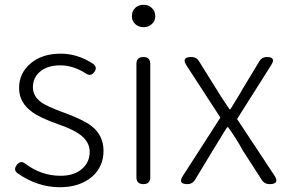

<svg xmlns="http://www.w3.org/2000/svg" viewBox="-20 -772 1209 805"><path d="M231 13Q137 13 53 -46Q35 -60 50 -80Q66 -102 87 -85Q154 -35 234 -35Q292 -35 325 -65Q356 -92 356 -136Q356 -178 315 -208Q287 -229 227 -250Q147 -278 114 -303Q60 -342 60 -403Q60 -464 106 -504Q154 -547 235 -547Q306 -547 371 -504Q390 -489 375 -469.5Q360 -450 340 -464Q287 -498 233 -498Q177 -498 146 -470Q118 -445 118 -406Q118 -367 156 -341Q178 -326 239 -303Q241 -302 242 -302Q246 -301 253 -298Q333 -268 363 -244Q414 -205 414 -139.5Q414 -74 367 -32Q315 13 231 13Z M581 0Q552 0 552 -29V-504Q552 -533 581 -533Q610 -533 610 -504V-266V-29Q610 0 581 0ZM582 -658Q561 -658 547 -671Q533 -684 533 -704Q533 -726 547 -739Q561 -752 582 -752Q603 -752 616 -739Q631 -726 631 -704Q631 -684 616.5 -671Q602 -658 582 -658Z M766 0Q724 0 747 -35L814 -139L904 -279L763 -496Q738 -533 782 -533Q804 -533 814 -516L885 -402Q910 -361 942 -314H946Q959 -335 984 -376Q994 -393 999 -402L1068 -516Q1079 -533 1098 -533Q1139 -533 1117 -499L974 -273L1130 -37Q1155 0 1110 0Q1089 0 1078 -17L998 -141Q972 -189 937 -238H932Q921 -222 901 -188Q882 -157 872 -141L797 -17Q786 0 766 0Z"/></svg>

Font: GenSenRounded TW L
Style: Regular
Weight: 300
Version: Version 1.501;PS 1;hotconv 16.6.51;makeotf.lib2.5.65220